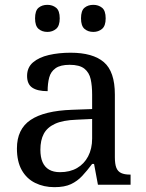

<svg xmlns="http://www.w3.org/2000/svg" viewBox="-20 -764 603 794"><path d="M205 10Q161 10 125.5 -7.5Q90 -25 70 -60.5Q50 -96 50 -150Q50 -230 106.5 -268Q163 -306 278 -310L361 -313V-373Q361 -409 355 -436.5Q349 -464 329 -480Q309 -496 268 -496Q230 -496 210 -482Q190 -468 183.5 -443.5Q177 -419 177 -387Q135 -387 113.5 -401.5Q92 -416 92 -450Q92 -485 116.5 -506Q141 -527 182 -536.5Q223 -546 272 -546Q364 -546 409.5 -507Q455 -468 455 -373V-114Q455 -86 461 -70.5Q467 -55 481 -48.5Q495 -42 517 -42H520V0H385L369 -86H361Q340 -58 320 -36.5Q300 -15 273.5 -2.5Q247 10 205 10ZM228 -52Q269 -52 298.5 -69Q328 -86 344.5 -117.5Q361 -149 361 -191V-272L297 -269Q240 -267 207.5 -252Q175 -237 161 -210.5Q147 -184 147 -145Q147 -114 156 -93.5Q165 -73 183 -62.5Q201 -52 228 -52ZM366 -632Q344 -632 329.5 -644.5Q315 -657 315 -688Q315 -720 329.5 -732Q344 -744 366 -744Q387 -744 402 -732Q417 -720 417 -688Q417 -657 402 -644.5Q387 -632 366 -632ZM176 -632Q154 -632 139.5 -644.5Q125 -657 125 -688Q125 -720 139.5 -732Q154 -744 176 -744Q197 -744 212 -732Q227 -720 227 -688Q227 -657 212 -644.5Q197 -632 176 -632Z"/></svg>

Font: Noto Serif Armenian
Style: Regular
Weight: 400
Designer: Monotype Design Team
Foundry: Monotype Imaging Inc.
Version: Version 2.007